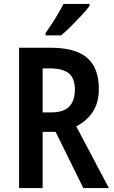

<svg xmlns="http://www.w3.org/2000/svg" viewBox="-20 -957 581 977"><path d="M239 -714Q364 -714 423.5 -662.5Q483 -611 483 -505Q483 -434 451.5 -387Q420 -340 368 -314L534 0H404L263 -286H197V0H77V-714ZM233 -609H197V-385H239Q304 -385 332.5 -415Q361 -445 361 -501Q361 -560 329.5 -584.5Q298 -609 233 -609ZM436 -927Q422 -908 396.5 -880.5Q371 -853 342.5 -824.5Q314 -796 291 -777H212V-789Q238 -826 262 -864.5Q286 -903 303 -937H436Z"/></svg>

Font: Noto Sans Kannada Condensed SemiBold
Style: Regular
Weight: 600
Width: 3
Designer: Jelle Bosma - Monotype Design Team
Foundry: Monotype Imaging Inc.
Version: Version 2.005; ttfautohint (v1.8.4.7-5d5b)